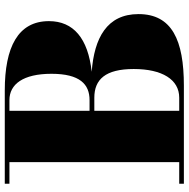

<svg xmlns="http://www.w3.org/2000/svg" viewBox="-13 -777 790 804"><g transform="rotate(-90 382.0 -375.0)"><path d="M425 0C616 0 725 -50 725 -190C725 -322.5 624.5 -375.5 483.5 -386C623.5 -401.5 695.5 -462.5 695.5 -565C695.5 -695 586 -750 405.5 -750H14.5V-730.5H105V-19.5H14.5V0ZM365 -730.5C431 -730.5 475 -673.5 475 -554.5C475 -435.5 431 -395 365 -395H320V-730.5ZM375 -375C451 -375 495 -329 495 -210C495 -91 451 -19.5 375 -19.5H320V-375Z"/></g></svg>

Font: Bodoni* 11pt Fatface
Style: Regular
Weight: 900
Version: Version 2.3